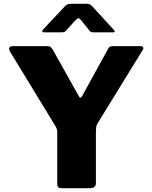

<svg xmlns="http://www.w3.org/2000/svg" viewBox="-20 -983 795 1003"><path d="M712 -742Q724 -742 727.5 -736Q731 -730 725 -721L490 -339Q484 -330 482.5 -319Q481 -308 481 -279V-27Q481 0 451 0H303Q289 0 284 -5.5Q279 -11 279 -23V-289Q279 -304 276 -311.5Q273 -319 266 -330L31 -716Q25 -727 29 -734.5Q33 -742 48 -742H224Q238 -742 243.5 -738Q249 -734 256 -723L391 -482Q396 -473 399.5 -472.5Q403 -472 409 -481L542 -723Q547 -735 553.5 -738.5Q560 -742 573 -742H712ZM448 -822 405 -876Q395 -888 390 -888Q385 -888 373 -876L324 -822Q318 -816 313.5 -815Q309 -814 300 -814H209Q201 -814 200.5 -818.5Q200 -823 207 -831L317 -948Q324 -956 331 -959.5Q338 -963 351 -963H436Q446 -963 451.5 -959Q457 -955 462 -950L571 -831Q588 -814 570 -814H473Q465 -814 459 -815Q453 -816 448 -822Z"/></svg>

Font: Libre Franklin ExtraBold
Style: Regular
Weight: 800
Designer: Pablo Impallari, Rodrigo Fuenzalida, Nhung Nguyen
Foundry: Impallari Type
Version: Version 3.000